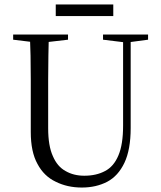

<svg xmlns="http://www.w3.org/2000/svg" viewBox="-20 -825 722 861"><path d="M347 16Q411 16 461 -10Q510 -36 538 -95Q566 -154 566 -251V-670H532V-262Q532 -177 511 -128Q490 -78 451 -58Q412 -37 358 -37Q310 -37 274 -58Q237 -78 217 -125Q196 -171 196 -250V-360V-468Q196 -523 197 -575Q198 -627 199 -670H114Q116 -627 117 -575Q118 -522 118 -467V-360V-233Q118 -144 148 -90Q177 -35 230 -10Q282 16 347 16ZM39 -647 146 -634H173L285 -647V-670H39ZM442 -647 540 -635H554L644 -647V-670H442ZM230 -753H488V-805H230Z"/></svg>

Font: Source Serif 4 48pt
Style: Regular
Weight: 400
Designer: Frank Grie√ühammer
Foundry: Adobe Systems Incorporated
Version: Version 4.004;hotconv 1.0.116;makeotfexe 2.5.65601